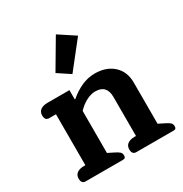

<svg xmlns="http://www.w3.org/2000/svg" viewBox="-183 -943 1034 1084"><g transform="rotate(-30 333.5 -401.5)"><path d="M222 -615 333 -803 438 -734 302 -562ZM37 -33Q37 -56 53.5 -68Q70 -80 99 -80H108V-412H64Q37 -412 37 -445Q37 -468 53.5 -480Q70 -492 99 -492H242V-432H246Q283 -464 325 -483Q367 -502 412 -502Q486 -502 532 -460.5Q578 -419 578 -347V-79L614 -61Q637 -50 646 -41.5Q655 -33 655 -19Q655 -9 651 -4.5Q647 0 637 0H394Q367 0 367 -33Q367 -56 383.5 -68Q400 -80 429 -80H438V-334Q438 -413 364 -413Q335 -413 304 -396.5Q273 -380 248 -353V-79L284 -61Q307 -50 316 -41.5Q325 -33 325 -19Q325 -9 321 -4.5Q317 0 307 0H64Q37 0 37 -33Z"/></g></svg>

Font: Maitree
Style: Bold
Weight: 700
Designer: CadsonDemak Team
Foundry: CadsonDemak
Version: Version 1.002